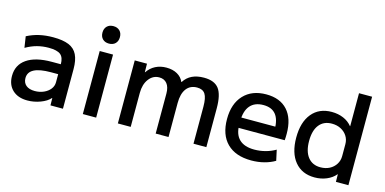

<svg xmlns="http://www.w3.org/2000/svg" viewBox="-72 -1130 3067 1530"><g transform="rotate(15 1461.5 -365.0)"><path d="M199 10Q121 10 76 -32.5Q31 -75 31 -148Q31 -239 103 -288.5Q175 -338 308 -338H383Q383 -394 354.5 -417Q326 -440 257 -440Q207 -440 161.5 -428Q116 -416 69 -389L55 -481Q103 -506 155.5 -518Q208 -530 270 -530Q350 -530 398.5 -510Q447 -490 469 -445Q491 -400 491 -327V0H388L387 -60H385Q358 -29 305.5 -9.5Q253 10 199 10ZM237 -78Q277 -78 310.5 -93Q344 -108 363.5 -133Q383 -158 383 -189V-256H323Q231 -256 185 -232Q139 -208 139 -159Q139 -121 164.5 -99.5Q190 -78 237 -78Z M655 0V-520H765V0ZM710 -596Q677 -596 657.5 -615.5Q638 -635 638 -668Q638 -701 657.5 -720.5Q677 -740 710 -740Q743 -740 762.5 -720.5Q782 -701 782 -668Q782 -635 762.5 -615.5Q743 -596 710 -596Z M944 0V-520H1045L1046 -450H1048Q1074 -489 1114 -509.5Q1154 -530 1204 -530Q1256 -530 1293.5 -509Q1331 -488 1347 -450H1349Q1375 -491 1416 -510.5Q1457 -530 1514 -530Q1600 -530 1637 -481.5Q1674 -433 1674 -320V0H1568V-305Q1568 -378 1548 -409Q1528 -440 1481 -440Q1424 -440 1393 -398.5Q1362 -357 1362 -280V0H1256V-330Q1256 -383 1233 -411.5Q1210 -440 1169 -440Q1117 -440 1083.5 -395.5Q1050 -351 1050 -280V0Z M2046 10Q1916 10 1845.5 -60Q1775 -130 1775 -260Q1775 -386 1842.5 -458Q1910 -530 2028 -530Q2142 -530 2203.5 -462Q2265 -394 2265 -269Q2265 -256 2264.5 -240Q2264 -224 2263 -215H1835V-300H2181L2164 -274Q2164 -359 2130 -400.5Q2096 -442 2028 -442Q1956 -442 1918.5 -398Q1881 -354 1881 -270V-240Q1881 -161 1923 -120.5Q1965 -80 2047 -80Q2094 -80 2139 -92Q2184 -104 2221 -126L2240 -39Q2202 -16 2152 -3Q2102 10 2046 10Z M2568 10Q2464 10 2405 -61.5Q2346 -133 2346 -260Q2346 -387 2405 -458.5Q2464 -530 2568 -530Q2621 -530 2664.5 -511.5Q2708 -493 2736 -458H2738V-730H2846V0H2743L2742 -62H2740Q2712 -28 2666.5 -9Q2621 10 2568 10ZM2592 -80Q2635 -80 2667.5 -97Q2700 -114 2719 -144Q2738 -174 2738 -211V-309Q2738 -347 2719 -376.5Q2700 -406 2667.5 -423Q2635 -440 2593 -440Q2526 -440 2489 -393.5Q2452 -347 2452 -260Q2452 -174 2489 -127Q2526 -80 2592 -80Z"/></g></svg>

Font: M PLUS 2 Thin Medium
Style: Regular
Weight: 500
Version: Version 1.001